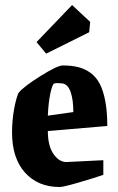

<svg xmlns="http://www.w3.org/2000/svg" viewBox="-20 -730 469 762"><path d="M163.1 -517.1 125 -563 266.1 -710 337.9 -643.1 334 -602.1ZM216.8 12.2Q130.9 12.2 79.3 -44.9Q27.8 -102.1 27.8 -204.1Q27.8 -250 35.4 -293.7Q43 -337.4 53.2 -360.8Q72.3 -385.3 139.9 -427.7Q207.5 -470.2 229 -470.2Q264.2 -470.2 290.5 -463.6Q316.9 -457 339.4 -440.7Q361.8 -424.3 376 -397.2Q390.1 -370.1 397.9 -328.4Q405.8 -286.6 405.8 -230L169.9 -210Q169.9 -151.4 192.1 -119.1Q214.4 -86.9 243.2 -86.9L390.1 -94.2V-36.1Q351.6 -22.9 291.5 -5.4Q231.4 12.2 216.8 12.2ZM169.9 -271 271 -285.2Q271 -334.5 260.3 -365Q249.5 -395.5 228 -398.9Q206.5 -401.4 195.8 -398.9Q187.5 -396 179.7 -358.6Q171.9 -321.3 169.9 -271Z"/></svg>

Font: Grenze
Style: Bold
Weight: 700
Designer: Renata Polastri
Foundry: Omnibus-Type
Version: Version 1.002;PS 001.002;hotconv 1.0.88;makeotf.lib2.5.64775